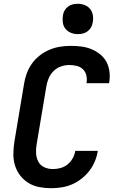

<svg xmlns="http://www.w3.org/2000/svg" viewBox="-20 -985 640 1013"><path d="M250 8Q218 8 187 2Q156 -4 130.5 -19.5Q105 -35 86.5 -59Q68 -83 59 -112.5Q50 -142 50.5 -174Q51 -206 56 -238L107 -543Q111 -570 121 -597.5Q131 -625 148.5 -649.5Q166 -674 190 -692.5Q214 -711 241 -722.5Q268 -734 297 -738.5Q326 -743 353 -743Q382 -743 409.5 -739.5Q437 -736 461.5 -726Q486 -716 507 -699.5Q528 -683 540.5 -660.5Q553 -638 557 -610.5Q561 -583 557 -555L555 -546H436L437 -550Q440 -570 435 -589Q430 -608 416.5 -620.5Q403 -633 384 -637.5Q365 -642 345 -642Q323 -642 300.5 -634Q278 -626 261.5 -609Q245 -592 236 -570Q227 -548 224 -526L173 -222Q169 -198 170.5 -174.5Q172 -151 182.5 -131.5Q193 -112 214 -102.5Q235 -93 259 -93Q279 -93 299.5 -98.5Q320 -104 336.5 -117.5Q353 -131 363.5 -150Q374 -169 377 -189H496Q492 -162 481 -135Q470 -108 452 -84.5Q434 -61 410.5 -42.5Q387 -24 360.5 -12.5Q334 -1 305.5 3.5Q277 8 250 8ZM390 -805Q371 -805 354 -812Q337 -819 325.5 -833Q314 -847 311.5 -866Q309 -885 312 -904Q314 -918 321 -930Q328 -942 339.5 -950.5Q351 -959 364 -962Q377 -965 391 -965Q410 -965 427.5 -958Q445 -951 456 -937Q467 -923 470 -904Q473 -885 469 -866Q467 -852 460 -840Q453 -828 441.5 -819.5Q430 -811 417 -808Q404 -805 390 -805Z"/></svg>

Font: Iosevka Aile Oblique
Style: Bold
Weight: 700
Italic angle: -9°
Designer: Belleve Invis
Foundry: Belleve Invis
Version: Version 31.1.0; ttfautohint (v1.8.4)